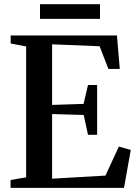

<svg xmlns="http://www.w3.org/2000/svg" viewBox="-20 -916 670 936"><path d="M107.5 -51.5V-689.5L32 -704V-743H550L564 -580H508.5L465.5 -690.5L234 -700V-404.5L387.5 -409.5L409 -501.5H453.5V-259H409L388 -355.5L234 -360V-45L494 -60L559.5 -201.5L617.5 -185L584.5 0H31.5V-38.5ZM467.5 -895.5V-824H175V-895.5Z"/></svg>

Font: Merriweather 72pt SemiBold
Style: Regular
Weight: 600
Version: Version 2.100